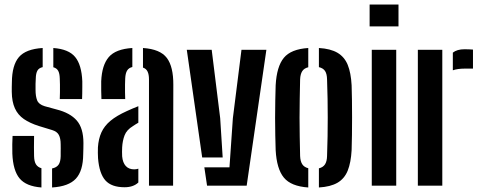

<svg xmlns="http://www.w3.org/2000/svg" viewBox="-20 -820 2127 848"><path d="M34.5 -141.5Q34 -159.5 34.2 -182.5Q34.5 -205.5 35.5 -219.5H130.5Q130 -191.5 130 -168.8Q130 -146 130.5 -130.5Q131 -106.5 139 -94Q147 -81.5 163 -77V8Q95.5 3 66.5 -32Q37.5 -67 34.5 -141.5ZM210 8V-76Q230 -80 238.8 -92.8Q247.5 -105.5 248 -130.5Q248 -144 248 -150.8Q248 -157.5 248.2 -163.8Q248.5 -170 248 -182.5Q248 -208.5 240 -223.8Q232 -239 210.5 -245.5L151.5 -263.5Q112 -276 85.5 -294.2Q59 -312.5 45.8 -341.5Q32.5 -370.5 32 -414.5Q32 -425.5 32 -435.5Q32 -445.5 32.5 -456.5Q33 -532 63.5 -567.8Q94 -603.5 168.5 -608V-523.5Q152 -520 145.2 -508Q138.5 -496 138 -473Q137.5 -458.5 137 -449.8Q136.5 -441 137 -423Q137 -395 144 -377Q151 -359 177 -351L230 -336.5Q289.5 -321.5 319 -287.8Q348.5 -254 348.5 -188Q348.5 -176.5 348.2 -163.5Q348 -150.5 347.5 -138.5Q347 -65.5 315.2 -31Q283.5 3.5 210 8ZM244 -382.5Q244.5 -395 244.8 -412.5Q245 -430 244.8 -446.5Q244.5 -463 244 -473Q243.5 -495.5 237 -507.2Q230.5 -519 215.5 -523V-608Q283.5 -603 312 -568.2Q340.5 -533.5 343.5 -461Q343.5 -449.5 343.5 -434.5Q343.5 -419.5 343.2 -405.5Q343 -391.5 342.5 -382.5Z M413 -121Q412.5 -132 412.2 -145Q412 -158 412.5 -169Q415 -207 428 -235.5Q441 -264 468 -286.5Q495 -309 540.5 -329.5Q553.5 -335.5 566 -340.8Q578.5 -346 591 -351V-278Q585.5 -275 579.5 -271.2Q573.5 -267.5 567 -263Q539.5 -246.5 530.2 -222.2Q521 -198 519.5 -169Q519 -159.5 519 -149.5Q519 -139.5 519.5 -129.5Q522 -101.5 535.5 -86.8Q549 -72 573 -72Q582 -72 591 -75V-14Q569 7 530 7Q472.5 7 445.5 -23.2Q418.5 -53.5 413 -121ZM428 -382.5Q427.5 -394.5 427 -418.8Q426.5 -443 427 -461Q430 -532.5 460.5 -568Q491 -603.5 564.5 -608V-524Q549 -520.5 541.5 -508.5Q534 -496.5 533 -473Q532.5 -463.5 532.2 -446.5Q532 -429.5 532.2 -412Q532.5 -394.5 533 -382.5ZM638 0V-469.5Q638 -490.5 632 -503.5Q626 -516.5 611.5 -521.5V-608Q687.5 -603 716.8 -564.2Q746 -525.5 745.5 -445L744.5 0Z M805 -600H915L952.5 -298L963.5 -124.5H873ZM882.5 -81H993.5L1008.5 -298L1046.5 -600H1156.5L1069.5 0H894.5Z M1197.5 -157Q1196.5 -185.5 1195.8 -222.5Q1195 -259.5 1195 -299Q1195 -338.5 1195.8 -376Q1196.5 -413.5 1197.5 -443.5Q1202 -526 1233.5 -564.5Q1265 -603 1341.5 -608V-523Q1323 -518.5 1314.8 -505.5Q1306.5 -492.5 1305.5 -469.5Q1304.5 -425.5 1303.8 -383.5Q1303 -341.5 1303 -300Q1303 -258.5 1303.8 -216.5Q1304.5 -174.5 1305.5 -131Q1306.5 -107.5 1315 -94.5Q1323.5 -81.5 1341.5 -77V8Q1265.5 3 1233.8 -35.5Q1202 -74 1197.5 -157ZM1388.5 8V-76.5Q1407 -81 1415.5 -94.2Q1424 -107.5 1424.5 -131Q1426 -175 1426.8 -217Q1427.5 -259 1427.5 -300.5Q1427.5 -342 1426.8 -383.8Q1426 -425.5 1424.5 -469.5Q1424 -493.5 1415.8 -506.2Q1407.5 -519 1388.5 -523.5V-608Q1440 -605 1470.8 -586.8Q1501.5 -568.5 1515.8 -533.5Q1530 -498.5 1533 -443.5Q1534 -414.5 1534.5 -377.8Q1535 -341 1535 -301.2Q1535 -261.5 1534.5 -224.2Q1534 -187 1533 -157Q1530 -102 1515.8 -66.5Q1501.5 -31 1470.8 -13Q1440 5 1388.5 8Z M1612.5 -703.5V-800H1740V-703.5ZM1622 0V-600H1730V0Z M1825.5 0V-600H1933.5V0ZM1980 -509.5V-587.5Q1998.5 -602.5 2032 -602.5Q2042.5 -602.5 2052.8 -602Q2063 -601.5 2069 -601V-517H2033Q2001 -517 1980 -509.5Z"/></svg>

Font: Big Shoulders Stencil Display Thin
Style: Bold
Weight: 700
Version: Version 2.001